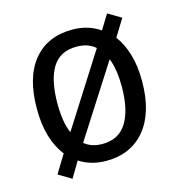

<svg xmlns="http://www.w3.org/2000/svg" viewBox="-95 -658 736 787"><g transform="rotate(-15 273.0 -264.0)"><path d="M496 -269Q496 -136 436 -63Q376 10 271 10Q206 10 157 -22L117 45L62 12L109 -65Q50 -140 50 -269Q50 -403 109 -474.5Q168 -546 274 -546Q341 -546 391 -511L429 -573L485 -540L440 -467Q467 -431 481.5 -381.5Q496 -332 496 -269ZM137 -269Q137 -230 142 -198Q147 -166 158 -142L352 -447Q321 -474 273 -474Q202 -474 169.5 -421Q137 -368 137 -269ZM410 -269Q410 -340 391 -389L197 -86Q227 -61 273 -61Q343 -61 376.5 -115.5Q410 -170 410 -269Z"/></g></svg>

Font: Noto Sans Kannada SemiCondensed
Style: Regular
Weight: 400
Width: 4
Designer: Jelle Bosma - Monotype Design Team
Foundry: Monotype Imaging Inc.
Version: Version 2.005; ttfautohint (v1.8.4.7-5d5b)